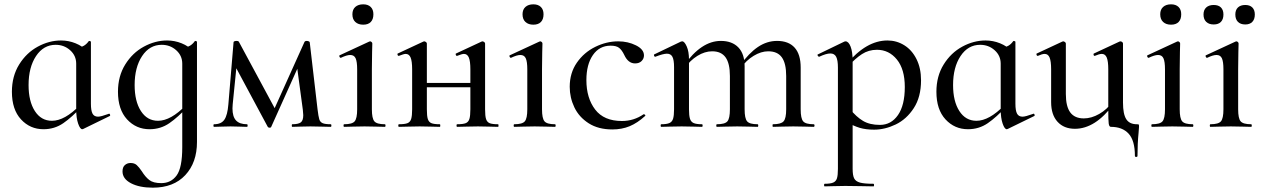

<svg xmlns="http://www.w3.org/2000/svg" viewBox="-20 -586 5833 887"><path d="M35 -162Q35 -234 68.5 -288Q102 -342 154.5 -370.5Q207 -399 262 -399Q297 -399 329 -386Q361 -373 383 -350L332 -292Q332 -329 304 -354Q276 -379 237 -379Q181 -379 146.5 -327Q112 -275 112 -193Q112 -118 141 -73Q170 -28 220 -28Q279 -28 349 -100L357 -93Q313 -45 272.5 -17Q232 11 181 11Q119 11 77 -34.5Q35 -80 35 -162ZM332 -81V-360Q356 -368 368 -375Q380 -382 390 -396Q391 -397 393 -397Q395 -397 397.5 -395.5Q400 -394 400 -393V-107Q400 -75 407.5 -61Q415 -47 433 -47Q446 -47 482 -60L484 -61Q487 -61 488.5 -56Q490 -51 487 -50L364 10L360 11Q350 11 341 -15Q332 -41 332 -81Z M546 206Q546 186 557 176.5Q568 167 583 167Q601 167 611.5 176.5Q622 186 635 205Q651 231 669.5 245.5Q688 260 725 260Q770 260 796 224.5Q822 189 822 94V-360Q846 -368 858 -375Q870 -382 880 -396Q881 -397 883 -397Q885 -397 887.5 -395.5Q890 -394 890 -393V70Q890 165 836 223Q782 281 686 281Q624 281 585 260.5Q546 240 546 206ZM525 -162Q525 -234 558.5 -288Q592 -342 644.5 -370.5Q697 -399 752 -399Q787 -399 819 -386Q851 -373 873 -350L822 -292Q822 -329 794 -354Q766 -379 727 -379Q671 -379 636.5 -327Q602 -275 602 -193Q602 -118 631 -73Q660 -28 710 -28Q769 -28 839 -100L847 -93Q803 -45 762.5 -17Q722 11 671 11Q609 11 567 -34.5Q525 -80 525 -162Z M1508 0Q1481 0 1466 -1L1414 -2L1365 -1Q1353 0 1330 0Q1328 0 1328 -6Q1328 -12 1330 -12Q1358 -12 1369.5 -20.5Q1381 -29 1381 -54Q1381 -59 1379 -79L1350 -294L1388 -345L1233 0Q1232 4 1225 4Q1220 4 1217 0L1064 -285L1077 -323L1055 -104Q1054 -97 1054 -85Q1054 -47 1070.5 -29.5Q1087 -12 1121 -12Q1124 -12 1124 -6Q1124 0 1121 0Q1099 0 1087 -1L1045 -2L1003 -1Q991 0 969 0Q966 0 966 -6Q966 -12 969 -12Q1002 -12 1016.5 -33Q1031 -54 1035 -104L1059 -391Q1059 -394 1063.5 -395.5Q1068 -397 1073 -397Q1080 -397 1083 -394L1255 -75L1237 -60L1387 -393Q1390 -397 1396 -397Q1402 -397 1406.5 -395Q1411 -393 1411 -390L1447 -81Q1451 -48 1455 -35Q1459 -22 1470.5 -17Q1482 -12 1508 -12Q1511 -12 1511 -6Q1511 0 1508 0Z M1570 -12Q1607 -12 1618.5 -25.5Q1630 -39 1630 -81V-266Q1630 -301 1623 -316.5Q1616 -332 1598 -332Q1582 -332 1555 -319H1554Q1550 -319 1548 -324.5Q1546 -330 1550 -331L1686 -394L1690 -395Q1693 -395 1696.5 -392Q1700 -389 1700 -385Q1700 -378 1699 -345Q1698 -312 1698 -267V-81Q1698 -39 1709.5 -25.5Q1721 -12 1758 -12Q1761 -12 1761 -6Q1761 0 1758 0Q1734 0 1719 -1L1664 -2L1609 -1Q1594 0 1570 0Q1567 0 1567 -6Q1567 -12 1570 -12ZM1608 -520Q1608 -542 1621.5 -554Q1635 -566 1658 -566Q1680 -566 1692.5 -554Q1705 -542 1705 -520Q1705 -497 1693 -484.5Q1681 -472 1658 -472Q1635 -472 1621.5 -484.5Q1608 -497 1608 -520Z M2092 -12Q2119 -12 2131.5 -17Q2144 -22 2148.5 -36.5Q2153 -51 2153 -81V-266Q2153 -303 2146 -320Q2139 -337 2123 -337Q2115 -337 2092 -328H2090Q2087 -328 2085.5 -333Q2084 -338 2087 -339L2205 -394L2209 -395Q2212 -395 2216.5 -392Q2221 -389 2221 -385V-81Q2221 -50 2225.5 -36Q2230 -22 2242 -17Q2254 -12 2281 -12Q2283 -12 2283 -6Q2283 0 2281 0Q2255 0 2241 -1L2188 -2L2133 -1Q2118 0 2092 0Q2089 0 2089 -6Q2089 -12 2092 -12ZM1823 -12Q1850 -12 1862.5 -17Q1875 -22 1879.5 -36.5Q1884 -51 1884 -81V-266Q1884 -303 1877 -320Q1870 -337 1854 -337Q1846 -337 1823 -328H1821Q1818 -328 1816.5 -333Q1815 -338 1818 -339L1936 -394L1940 -395Q1943 -395 1947.5 -392Q1952 -389 1952 -385V-81Q1952 -50 1956.5 -36Q1961 -22 1973 -17Q1985 -12 2012 -12Q2014 -12 2014 -6Q2014 0 2012 0Q1986 0 1972 -1L1919 -2L1865 -1Q1850 0 1823 0Q1820 0 1820 -6Q1820 -12 1823 -12ZM1916 -203H2185V-183H1916Z M2356 -12Q2393 -12 2404.5 -25.5Q2416 -39 2416 -81V-266Q2416 -301 2409 -316.5Q2402 -332 2384 -332Q2368 -332 2341 -319H2340Q2336 -319 2334 -324.5Q2332 -330 2336 -331L2472 -394L2476 -395Q2479 -395 2482.5 -392Q2486 -389 2486 -385Q2486 -378 2485 -345Q2484 -312 2484 -267V-81Q2484 -39 2495.5 -25.5Q2507 -12 2544 -12Q2547 -12 2547 -6Q2547 0 2544 0Q2520 0 2505 -1L2450 -2L2395 -1Q2380 0 2356 0Q2353 0 2353 -6Q2353 -12 2356 -12ZM2394 -520Q2394 -542 2407.5 -554Q2421 -566 2444 -566Q2466 -566 2478.5 -554Q2491 -542 2491 -520Q2491 -497 2479 -484.5Q2467 -472 2444 -472Q2421 -472 2407.5 -484.5Q2394 -497 2394 -520Z M2612 -185Q2612 -249 2645 -296.5Q2678 -344 2730 -369.5Q2782 -395 2836 -395Q2881 -395 2918 -376.5Q2955 -358 2955 -330Q2955 -315 2944 -304Q2933 -293 2914 -293Q2882 -293 2864 -332Q2853 -355 2840 -365Q2827 -375 2801 -375Q2749 -375 2719 -331.5Q2689 -288 2689 -216Q2689 -133 2729.5 -80Q2770 -27 2853 -27Q2908 -27 2953 -58H2955Q2958 -58 2960.5 -55Q2963 -52 2960 -50Q2925 -18 2889 -3Q2853 12 2809 12Q2744 12 2699.5 -16.5Q2655 -45 2633.5 -90Q2612 -135 2612 -185Z M3551 -12Q3588 -12 3600 -25.5Q3612 -39 3612 -81V-235Q3612 -293 3592 -321Q3572 -349 3529 -349Q3496 -349 3461.5 -328Q3427 -307 3403 -272L3399 -284Q3440 -341 3481.5 -369Q3523 -397 3570 -397Q3623 -397 3651 -366Q3679 -335 3679 -274V-81Q3679 -39 3690.5 -25.5Q3702 -12 3739 -12Q3743 -12 3743 -6Q3743 0 3739 0Q3715 0 3701 -1L3645 -2L3590 -1Q3575 0 3551 0Q3549 0 3549 -6Q3549 -12 3551 -12ZM3292 -12Q3329 -12 3340.5 -25.5Q3352 -39 3352 -81V-235Q3352 -293 3332 -321Q3312 -349 3270 -349Q3236 -349 3202 -328Q3168 -307 3144 -272L3140 -284Q3220 -397 3310 -397Q3362 -397 3391 -367Q3420 -337 3420 -279V-81Q3420 -39 3431.5 -25.5Q3443 -12 3480 -12Q3483 -12 3483 -6Q3483 0 3480 0Q3456 0 3441 -1L3386 -2L3331 -1Q3316 0 3292 0Q3289 0 3289 -6Q3289 -12 3292 -12ZM3035 -12Q3060 -12 3072.5 -17.5Q3085 -23 3089.5 -37.5Q3094 -52 3094 -81V-276Q3094 -309 3086.5 -323.5Q3079 -338 3061 -338Q3044 -338 3008 -324H3006Q3003 -324 3001.5 -329Q3000 -334 3003 -335L3126 -394L3132 -395Q3142 -395 3152.5 -371.5Q3163 -348 3163 -310V-81Q3163 -52 3167.5 -37.5Q3172 -23 3184.5 -17.5Q3197 -12 3223 -12Q3226 -12 3226 -6Q3226 0 3223 0Q3199 0 3184 -1L3129 -2L3073 -1Q3059 0 3035 0Q3032 0 3032 -6Q3032 -12 3035 -12Z M3790 263Q3816 263 3829 257.5Q3842 252 3846.5 238Q3851 224 3851 194V-274Q3851 -308 3843 -323.5Q3835 -339 3816 -339Q3797 -339 3765 -324H3764Q3760 -324 3757.5 -329Q3755 -334 3759 -335L3879 -393Q3883 -395 3886 -395Q3900 -395 3909.5 -371Q3919 -347 3919 -304V194Q3919 224 3926 238Q3933 252 3953 257.5Q3973 263 4015 263Q4018 263 4018 269Q4018 275 4015 275Q3980 275 3960 274L3885 273L3829 274Q3815 275 3790 275Q3787 275 3787 269Q3787 263 3790 263ZM3886 -25 3907 -82Q3936 -46 3967 -27.5Q3998 -9 4045 -9Q4097 -9 4128.5 -54.5Q4160 -100 4160 -184Q4160 -266 4123.5 -311Q4087 -356 4031 -356Q3993 -356 3962 -336Q3931 -316 3896 -277L3887 -286Q3937 -345 3984 -372Q4031 -399 4080 -399Q4122 -399 4157.5 -377Q4193 -355 4214 -313Q4235 -271 4235 -215Q4235 -138 4201.5 -86.5Q4168 -35 4118 -11Q4068 13 4018 13Q3980 13 3951.5 4.5Q3923 -4 3886 -25Z M4306 -162Q4306 -234 4339.5 -288Q4373 -342 4425.5 -370.5Q4478 -399 4533 -399Q4568 -399 4600 -386Q4632 -373 4654 -350L4603 -292Q4603 -329 4575 -354Q4547 -379 4508 -379Q4452 -379 4417.5 -327Q4383 -275 4383 -193Q4383 -118 4412 -73Q4441 -28 4491 -28Q4550 -28 4620 -100L4628 -93Q4584 -45 4543.5 -17Q4503 11 4452 11Q4390 11 4348 -34.5Q4306 -80 4306 -162ZM4603 -81V-360Q4627 -368 4639 -375Q4651 -382 4661 -396Q4662 -397 4664 -397Q4666 -397 4668.5 -395.5Q4671 -394 4671 -393V-107Q4671 -75 4678.5 -61Q4686 -47 4704 -47Q4717 -47 4753 -60L4755 -61Q4758 -61 4759.5 -56Q4761 -51 4758 -50L4635 10L4631 11Q4621 11 4612 -15Q4603 -41 4603 -81Z M4836 -114V-266Q4836 -303 4829 -320Q4822 -337 4806 -337Q4795 -337 4775 -328H4773Q4770 -328 4768.5 -333Q4767 -338 4770 -339L4888 -394L4892 -395Q4895 -395 4899.5 -392Q4904 -389 4904 -385V-152Q4904 -94 4924.5 -66.5Q4945 -39 4987 -39Q5022 -39 5058 -59.5Q5094 -80 5119 -115L5124 -104Q5040 9 4946 9Q4895 9 4865.5 -23.5Q4836 -56 4836 -114ZM5112 0Q5104 0 5102 -15.5Q5100 -31 5100 -78V-266Q5100 -303 5093 -320Q5086 -337 5070 -337Q5059 -337 5038 -328H5036Q5033 -328 5032 -333Q5031 -338 5034 -339L5152 -394L5156 -395Q5160 -395 5164 -392Q5168 -389 5168 -385V-112Q5168 -59 5183 -35.5Q5198 -12 5232 -12Q5240 -12 5241 -10.5Q5242 -9 5242 0Q5242 5 5240 27Q5235 77 5235 134Q5235 139 5229 139Q5223 139 5223 134Q5223 63 5194 31.5Q5165 0 5112 0Z M5302 -12Q5339 -12 5350.5 -25.5Q5362 -39 5362 -81V-266Q5362 -301 5355 -316.5Q5348 -332 5330 -332Q5314 -332 5287 -319H5286Q5282 -319 5280 -324.5Q5278 -330 5282 -331L5418 -394L5422 -395Q5425 -395 5428.5 -392Q5432 -389 5432 -385Q5432 -378 5431 -345Q5430 -312 5430 -267V-81Q5430 -39 5441.5 -25.5Q5453 -12 5490 -12Q5493 -12 5493 -6Q5493 0 5490 0Q5466 0 5451 -1L5396 -2L5341 -1Q5326 0 5302 0Q5299 0 5299 -6Q5299 -12 5302 -12ZM5340 -520Q5340 -542 5353.5 -554Q5367 -566 5390 -566Q5412 -566 5424.5 -554Q5437 -542 5437 -520Q5437 -497 5425 -484.5Q5413 -472 5390 -472Q5367 -472 5353.5 -484.5Q5340 -497 5340 -520Z M5572 -12Q5609 -12 5620.5 -25.5Q5632 -39 5632 -81V-266Q5632 -301 5625 -316.5Q5618 -332 5600 -332Q5584 -332 5557 -319H5556Q5552 -319 5550 -324.5Q5548 -330 5552 -331L5688 -394L5692 -395Q5695 -395 5698.5 -392Q5702 -389 5702 -385Q5702 -378 5701 -345Q5700 -312 5700 -267V-81Q5700 -39 5711.5 -25.5Q5723 -12 5760 -12Q5763 -12 5763 -6Q5763 0 5760 0Q5736 0 5721 -1L5666 -2L5611 -1Q5596 0 5572 0Q5569 0 5569 -6Q5569 -12 5572 -12ZM5540 -519Q5540 -540 5552.5 -551.5Q5565 -563 5587 -563Q5609 -563 5620.5 -551.5Q5632 -540 5632 -519Q5632 -497 5620.5 -485Q5609 -473 5587 -473Q5565 -473 5552.5 -485Q5540 -497 5540 -519ZM5687 -519Q5687 -540 5699 -551.5Q5711 -563 5733 -563Q5754 -563 5765.5 -551.5Q5777 -540 5777 -519Q5777 -497 5765.5 -485Q5754 -473 5733 -473Q5711 -473 5699 -485Q5687 -497 5687 -519Z"/></svg>

Font: Cormorant Infant Medium
Style: Regular
Weight: 500
Designer: Christian Thalmann (Catharsis Fonts)
Foundry: Catharsis Fonts
Version: Version 4.000